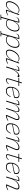

<svg xmlns="http://www.w3.org/2000/svg" viewBox="3324 -3980 879 7568"><g transform="rotate(90 3764.0 -196.5)"><path d="M374 -39.5 445 -213.5H440.5Q386.5 -130 337.5 -81Q288.5 -32 243.5 -11Q198.5 10 155.5 10Q88.5 10 57.8 -25Q27 -60 27 -112.5Q27 -159 44 -214Q61 -269 92.2 -323.2Q123.5 -377.5 167 -422.5Q210.5 -467.5 264 -494.8Q317.5 -522 378.5 -522Q427.5 -522 460.2 -499.5Q493 -477 514 -439L538.5 -512H576.5L404 -24Q433.5 -23.5 475.8 -34.2Q518 -45 580.5 -77L588 -61Q518 -17.5 468.5 -3.8Q419 10 395 10Q353.5 10 374 -39.5ZM66.5 -120Q66.5 -68.5 91 -44.2Q115.5 -20 167 -20Q215.5 -20 263.2 -48.5Q311 -77 353.5 -124Q396 -171 429.2 -227.5Q462.5 -284 481 -340L510.5 -429Q463 -496.5 377 -496.5Q327 -496.5 281 -471.5Q235 -446.5 196 -405.2Q157 -364 128 -314Q99 -264 82.8 -213.5Q66.5 -163 66.5 -120Z M774.5 198.5 767 222.5H552.5L560 198.5L646 190.5L836.5 -481.5Q829.5 -484 819.5 -484.2Q809.5 -484.5 801 -484.5Q754.5 -484.5 723.2 -464Q692 -443.5 673 -404H661.5Q678.5 -452.5 703.5 -477.2Q728.5 -502 760.8 -510.8Q793 -519.5 832 -519.5Q843 -519.5 856.5 -518.2Q870 -517 878 -515L827.5 -339.5H832Q896 -443 958.5 -482.5Q1021 -522 1079 -522Q1154.5 -522 1189 -479.5Q1223.5 -437 1223.5 -368.5Q1223.5 -297.5 1199.5 -229.8Q1175.5 -162 1132.2 -108Q1089 -54 1031 -22Q973 10 905 10Q781 10 757 -70.5L683.5 190.5ZM779 -147Q773 -127.5 773 -109Q773 -68 804.8 -41.8Q836.5 -15.5 902.5 -15.5Q965.5 -15.5 1017.2 -45.2Q1069 -75 1106.5 -125.2Q1144 -175.5 1164.2 -237.2Q1184.5 -299 1184.5 -362.5Q1184.5 -423.5 1155.2 -458Q1126 -492.5 1076.5 -492.5Q1031 -492.5 992 -474Q953 -455.5 921.8 -426Q890.5 -396.5 867.2 -363.2Q844 -330 829.2 -300Q814.5 -270 809 -251Z M1418.5 198.5 1411 222.5H1196.5L1204 198.5L1290 190.5L1480.5 -481.5Q1473.5 -484 1463.5 -484.2Q1453.5 -484.5 1445 -484.5Q1398.5 -484.5 1367.2 -464Q1336 -443.5 1317 -404H1305.5Q1322.5 -452.5 1347.5 -477.2Q1372.5 -502 1404.8 -510.8Q1437 -519.5 1476 -519.5Q1487 -519.5 1500.5 -518.2Q1514 -517 1522 -515L1471.5 -339.5H1476Q1540 -443 1602.5 -482.5Q1665 -522 1723 -522Q1798.5 -522 1833 -479.5Q1867.5 -437 1867.5 -368.5Q1867.5 -297.5 1843.5 -229.8Q1819.5 -162 1776.2 -108Q1733 -54 1675 -22Q1617 10 1549 10Q1425 10 1401 -70.5L1327.5 190.5ZM1423 -147Q1417 -127.5 1417 -109Q1417 -68 1448.8 -41.8Q1480.5 -15.5 1546.5 -15.5Q1609.5 -15.5 1661.2 -45.2Q1713 -75 1750.5 -125.2Q1788 -175.5 1808.2 -237.2Q1828.5 -299 1828.5 -362.5Q1828.5 -423.5 1799.2 -458Q1770 -492.5 1720.5 -492.5Q1675 -492.5 1636 -474Q1597 -455.5 1565.8 -426Q1534.5 -396.5 1511.2 -363.2Q1488 -330 1473.2 -300Q1458.5 -270 1453 -251Z M2283 -39.5 2354 -213.5H2349.5Q2295.5 -130 2246.5 -81Q2197.5 -32 2152.5 -11Q2107.5 10 2064.5 10Q1997.5 10 1966.8 -25Q1936 -60 1936 -112.5Q1936 -159 1953 -214Q1970 -269 2001.2 -323.2Q2032.5 -377.5 2076 -422.5Q2119.5 -467.5 2173 -494.8Q2226.5 -522 2287.5 -522Q2336.5 -522 2369.2 -499.5Q2402 -477 2423 -439L2447.5 -512H2485.5L2313 -24Q2342.5 -23.5 2384.8 -34.2Q2427 -45 2489.5 -77L2497 -61Q2427 -17.5 2377.5 -3.8Q2328 10 2304 10Q2262.5 10 2283 -39.5ZM1975.5 -120Q1975.5 -68.5 2000 -44.2Q2024.5 -20 2076 -20Q2124.5 -20 2172.2 -48.5Q2220 -77 2262.5 -124Q2305 -171 2338.2 -227.5Q2371.5 -284 2390 -340L2419.5 -429Q2372 -496.5 2286 -496.5Q2236 -496.5 2190 -471.5Q2144 -446.5 2105 -405.2Q2066 -364 2037 -314Q2008 -264 1991.8 -213.5Q1975.5 -163 1975.5 -120Z M2746 -481.5Q2739 -484 2729 -484.2Q2719 -484.5 2710.5 -484.5Q2664 -484.5 2632.8 -464Q2601.5 -443.5 2582.5 -404H2571Q2588 -452.5 2613 -477.2Q2638 -502 2670.2 -510.8Q2702.5 -519.5 2741.5 -519.5Q2752.5 -519.5 2766 -518.2Q2779.5 -517 2787.5 -515L2708 -268.5H2712.5Q2764 -364 2809.8 -419.2Q2855.5 -474.5 2898 -497.8Q2940.5 -521 2982.5 -521Q3007.5 -521 3016.2 -513.5Q3025 -506 3025 -490.5Q3025 -478.5 3018.5 -467.5Q3012 -456.5 3005 -449.2Q2998 -442 2996.5 -442Q2995 -442 2986.8 -447.5Q2978.5 -453 2968.5 -459.5Q2959 -466.5 2950.2 -472Q2941.5 -477.5 2939 -477.5Q2915 -477.5 2886.5 -458.5Q2858 -439.5 2828.8 -408Q2799.5 -376.5 2773 -338Q2746.5 -299.5 2726 -259.8Q2705.5 -220 2695 -185L2639 0H2601Z M3113.5 -123Q3107 -102.5 3104.2 -86.8Q3101.5 -71 3101.5 -59.5Q3101.5 -36.5 3112 -27.8Q3122.5 -19 3140.5 -19Q3158.5 -19 3177.8 -24.8Q3197 -30.5 3223.2 -48Q3249.5 -65.5 3288 -101.5L3300 -87.5Q3246 -33 3210 -11.5Q3174 10 3133.5 10Q3106 10 3086.5 -4.2Q3067 -18.5 3067 -56.5Q3067 -86.5 3080 -129L3189.5 -483.5H3053.5V-512H3198L3230.5 -616.5H3265.5L3233.5 -512H3369V-483.5H3224.5Z M3805.5 -175.5Q3771 -99.5 3733.5 -59.2Q3696 -19 3654 -4.5Q3612 10 3563.5 10Q3492 10 3446.2 -30.5Q3400.5 -71 3400.5 -160Q3400.5 -267.5 3439.8 -349Q3479 -430.5 3550 -476.2Q3621 -522 3715.5 -522Q3849 -522 3849 -409.5Q3849 -368.5 3829.5 -314.5Q3753 -294 3662.2 -276Q3571.5 -258 3441.5 -236.5Q3437.5 -206 3437.5 -173.5Q3437.5 -22 3567 -22Q3613.5 -22 3649.8 -35.2Q3686 -48.5 3717.8 -81.8Q3749.5 -115 3781 -175.5ZM3708.5 -496Q3644.5 -496 3590.2 -468.2Q3536 -440.5 3498 -387.8Q3460 -335 3445.5 -260.5Q3588 -284 3671.2 -302.8Q3754.5 -321.5 3801.5 -338.5Q3815.5 -380.5 3812.8 -416.2Q3810 -452 3785.2 -474Q3760.5 -496 3708.5 -496Z M4746.5 -67.5Q4672.5 -21 4620.5 -5.5Q4568.5 10 4543.5 10Q4499.5 10 4521 -39.5L4655 -350.5Q4675 -397 4675 -429Q4675 -485.5 4615 -485.5Q4562.5 -485.5 4510.2 -451Q4458 -416.5 4414.2 -354.8Q4370.5 -293 4342.5 -210L4272.5 0H4234.5L4349 -338.5Q4369 -397 4369 -430Q4369 -485.5 4308.5 -485.5Q4257 -485.5 4206 -448.8Q4155 -412 4113 -347.8Q4071 -283.5 4046 -200.5L3985.5 0H3947.5L4092.5 -481.5Q4085.5 -484 4075.5 -484.2Q4065.5 -484.5 4057 -484.5Q4010.5 -484.5 3979.2 -464Q3948 -443.5 3929 -404H3917.5Q3934.5 -452.5 3959.5 -477.2Q3984.5 -502 4016.8 -510.8Q4049 -519.5 4088 -519.5Q4099 -519.5 4112.5 -518.2Q4126 -517 4134 -515L4063.5 -298.5H4068Q4132 -415 4195 -468.5Q4258 -522 4315.5 -522Q4357 -522 4376.2 -502.8Q4395.5 -483.5 4395.5 -447.5Q4395.5 -415.5 4381 -369L4359 -298.5H4363.5Q4428 -416 4494.8 -469Q4561.5 -522 4622 -522Q4668.5 -522 4691.2 -499.5Q4714 -477 4714 -437.5Q4714 -395.5 4690 -340L4554 -24Q4585 -24.5 4629 -37Q4673 -49.5 4739 -83.5Z M5245.5 -175.5Q5211 -99.5 5173.5 -59.2Q5136 -19 5094 -4.5Q5052 10 5003.5 10Q4932 10 4886.2 -30.5Q4840.5 -71 4840.5 -160Q4840.5 -267.5 4879.8 -349Q4919 -430.5 4990 -476.2Q5061 -522 5155.5 -522Q5289 -522 5289 -409.5Q5289 -368.5 5269.5 -314.5Q5193 -294 5102.2 -276Q5011.5 -258 4881.5 -236.5Q4877.5 -206 4877.5 -173.5Q4877.5 -22 5007 -22Q5053.5 -22 5089.8 -35.2Q5126 -48.5 5157.8 -81.8Q5189.5 -115 5221 -175.5ZM5148.5 -496Q5084.5 -496 5030.2 -468.2Q4976 -440.5 4938 -387.8Q4900 -335 4885.5 -260.5Q5028 -284 5111.2 -302.8Q5194.5 -321.5 5241.5 -338.5Q5255.5 -380.5 5252.8 -416.2Q5250 -452 5225.2 -474Q5200.5 -496 5148.5 -496Z M5369 -404H5357.5Q5374.5 -452.5 5399.5 -477.2Q5424.5 -502 5456.8 -510.8Q5489 -519.5 5528 -519.5Q5539 -519.5 5552.5 -518.2Q5566 -517 5574 -515L5503.5 -298.5H5508Q5573.5 -418 5648.5 -470Q5723.5 -522 5788.5 -522Q5846.5 -522 5872.8 -499Q5899 -476 5899 -434.5Q5899 -392.5 5872.5 -330L5741 -24Q5772 -24.5 5816 -37Q5860 -49.5 5926 -83.5L5933.5 -67.5Q5859.5 -21 5807.5 -5.5Q5755.5 10 5730.5 10Q5686.5 10 5708 -39.5L5837 -338.5Q5860 -392 5860 -425Q5860 -485.5 5781.5 -485.5Q5723.5 -485.5 5665 -449.2Q5606.5 -413 5559 -348.8Q5511.5 -284.5 5486 -200.5L5425.5 0H5387.5L5532.5 -481.5Q5525.5 -484 5515.5 -484.2Q5505.5 -484.5 5497 -484.5Q5450.5 -484.5 5419.2 -464Q5388 -443.5 5369 -404Z M6104.5 -123Q6098 -102.5 6095.2 -86.8Q6092.5 -71 6092.5 -59.5Q6092.5 -36.5 6103 -27.8Q6113.5 -19 6131.5 -19Q6149.5 -19 6168.8 -24.8Q6188 -30.5 6214.2 -48Q6240.5 -65.5 6279 -101.5L6291 -87.5Q6237 -33 6201 -11.5Q6165 10 6124.5 10Q6097 10 6077.5 -4.2Q6058 -18.5 6058 -56.5Q6058 -86.5 6071 -129L6180.5 -483.5H6044.5V-512H6189L6221.5 -616.5H6256.5L6224.5 -512H6360V-483.5H6215.5Z M6796.5 -175.5Q6762 -99.5 6724.5 -59.2Q6687 -19 6645 -4.5Q6603 10 6554.5 10Q6483 10 6437.2 -30.5Q6391.5 -71 6391.5 -160Q6391.5 -267.5 6430.8 -349Q6470 -430.5 6541 -476.2Q6612 -522 6706.5 -522Q6840 -522 6840 -409.5Q6840 -368.5 6820.5 -314.5Q6744 -294 6653.2 -276Q6562.5 -258 6432.5 -236.5Q6428.5 -206 6428.5 -173.5Q6428.5 -22 6558 -22Q6604.5 -22 6640.8 -35.2Q6677 -48.5 6708.8 -81.8Q6740.5 -115 6772 -175.5ZM6699.5 -496Q6635.5 -496 6581.2 -468.2Q6527 -440.5 6489 -387.8Q6451 -335 6436.5 -260.5Q6579 -284 6662.2 -302.8Q6745.5 -321.5 6792.5 -338.5Q6806.5 -380.5 6803.8 -416.2Q6801 -452 6776.2 -474Q6751.5 -496 6699.5 -496Z M6920 -404H6908.5Q6925.5 -452.5 6950.5 -477.2Q6975.5 -502 7007.8 -510.8Q7040 -519.5 7079 -519.5Q7090 -519.5 7103.5 -518.2Q7117 -517 7125 -515L7054.5 -298.5H7059Q7124.5 -418 7199.5 -470Q7274.5 -522 7339.5 -522Q7397.5 -522 7423.8 -499Q7450 -476 7450 -434.5Q7450 -392.5 7423.5 -330L7292 -24Q7323 -24.5 7367 -37Q7411 -49.5 7477 -83.5L7484.5 -67.5Q7410.5 -21 7358.5 -5.5Q7306.5 10 7281.5 10Q7237.5 10 7259 -39.5L7388 -338.5Q7411 -392 7411 -425Q7411 -485.5 7332.5 -485.5Q7274.5 -485.5 7216 -449.2Q7157.5 -413 7110 -348.8Q7062.5 -284.5 7037 -200.5L6976.5 0H6938.5L7083.5 -481.5Q7076.5 -484 7066.5 -484.2Q7056.5 -484.5 7048 -484.5Q7001.5 -484.5 6970.2 -464Q6939 -443.5 6920 -404Z"/></g></svg>

Font: Newsreader 6pt ExtraLight
Style: Italic
Weight: 275
Italic angle: -17°
Designer: Hugues Gentile
Foundry: Production Type
Version: Version 1.003; ttfautohint (v1.8.3)